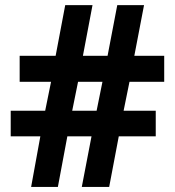

<svg xmlns="http://www.w3.org/2000/svg" viewBox="-20 -733 686 753"><path d="M624 -412.1V-514.2H506.8L544.9 -712.9H439.9L401.9 -514.2H305.2L342.8 -712.9H235.8L198.2 -514.2H57.1V-412.1H180.2L157.2 -298.8H22V-198.2H138.2L102.1 0H207L244.1 -198.2H338.9L300.8 0H408.2L445.8 -198.2H590.8V-298.8H464.8L487.8 -412.1ZM286.1 -412.1H381.8L358.9 -298.8H263.2Z"/></svg>

Font: Open Sans bold
Style: Bold
Weight: 700
Foundry: Ascender Corporation
Version: Version 1.100;PS 001.100;hotconv 1.0.88;makeotf.lib2.5.64775